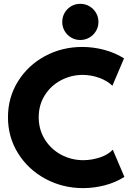

<svg xmlns="http://www.w3.org/2000/svg" viewBox="-20 -972 692 1000"><path d="M21.5 -361.3Q21.5 -464.4 73.7 -548.3Q126 -632.3 214.6 -679.9Q303.2 -727.5 408.2 -727.5Q465.3 -727.5 522 -712.6Q578.6 -697.8 626 -668L565.4 -525.4Q539.6 -550.8 498 -566.2Q456.5 -581.5 410.2 -582Q349.6 -581.5 297.1 -553.7Q244.6 -525.9 213.1 -475.6Q181.6 -425.3 181.6 -361.3Q181.6 -297.9 212.9 -246.8Q244.1 -195.8 297.6 -166.7Q351.1 -137.7 415 -137.7Q458.5 -138.2 500.7 -152.1Q543 -166 567.4 -192.4L627.9 -50.8Q582 -21.5 525.6 -6.8Q469.2 7.8 413.1 7.8Q306.6 7.8 216.8 -40.5Q127 -88.9 74.2 -173.3Q21.5 -257.8 21.5 -361.3ZM304.2 -857.4Q304.2 -883.8 316.7 -905.3Q329.1 -926.8 350.6 -939.5Q372.1 -952.1 397.9 -952.1Q423.8 -952.1 445.6 -939.5Q467.3 -926.8 480 -905.3Q492.7 -883.8 492.7 -857.4Q492.7 -832 480 -810.5Q467.3 -789.1 445.6 -776.4Q423.8 -763.7 397.9 -763.7Q372.1 -763.7 350.6 -776.4Q329.1 -789.1 316.7 -810.5Q304.2 -832 304.2 -857.4Z"/></svg>

Font: Reddit Sans Vanilla ExtraBold
Style: Regular
Weight: 800
Designer: Stephen Hutchings
Foundry: Reddit
Version: Version 1.013